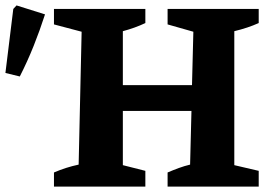

<svg xmlns="http://www.w3.org/2000/svg" viewBox="-20 -688 999 708"><path d="M179 0V-52Q223 -71 270 -81L281 -571L179 -598V-655H516V-603Q478 -585 433 -573V-374H688L693 -571L598 -598V-655H934V-603Q914 -594 891.5 -586.5Q869 -579 844 -573V-79L934 -58V0H598V-52Q619 -61 639.5 -68.5Q660 -76 681 -81L686 -279H433V-79L516 -58V0ZM53 -406 0 -419 29 -655 41 -668 146 -635Q127 -576 104 -518.5Q81 -461 53 -406Z"/></svg>

Font: Piazzolla
Style: Bold
Weight: 700
Designer: Juan Pablo del Peral
Foundry: Huerta Tipografica
Version: Version 1.330